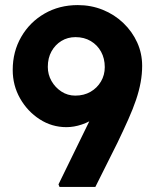

<svg xmlns="http://www.w3.org/2000/svg" viewBox="-20 -735 609 755"><path d="M214 0 210 -10 426 -452 447 -385Q434 -351 412 -324Q390 -297 361.5 -276.5Q333 -256 302 -245.5Q271 -235 241 -235Q184 -235 136 -266Q88 -297 59 -348Q30 -399 30 -460Q30 -532 63.5 -590Q97 -648 155 -681.5Q213 -715 286 -715Q338 -715 384 -696.5Q430 -678 465 -644.5Q500 -611 519.5 -568Q539 -525 539 -476Q539 -444 533 -411Q527 -378 515 -342.5Q503 -307 484.5 -265.5Q466 -224 442 -174L355 0ZM392 -471Q392 -505 377.5 -531.5Q363 -558 337 -573.5Q311 -589 277 -589Q246 -589 221.5 -574Q197 -559 182.5 -533Q168 -507 168 -472Q168 -442 182.5 -416.5Q197 -391 221.5 -375Q246 -359 276 -359Q310 -359 336 -374Q362 -389 377 -414.5Q392 -440 392 -471Z"/></svg>

Font: Our Lexend SemiBold
Style: Regular
Weight: 600
Designer: Bonnie Shaver-Troup, Thomas Jockin
Foundry: Lexend
Version: Version 1.007